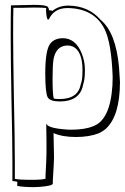

<svg xmlns="http://www.w3.org/2000/svg" viewBox="-20 -531 513 789"><path d="M197 212V223Q197 233 142 237Q130 238 119 238Q77 238 51 233V216Q48 216 41 214Q34 213 31 213V138Q31 49 27 -128Q24 -297 24 -378Q24 -470 25 -509Q40 -509 72 -510Q104 -511 119 -511Q166 -511 175 -504Q181 -498 181 -491V-489Q194 -488 195 -486Q222 -508 261 -508Q344 -507 394 -449Q456 -397 469 -256Q471 -231 473 -195Q473 -53 413 0Q399 11 385 17Q346 32 292 32Q237 32 200 16Q202 112 202 117Q202 131 197 212ZM167 203V192Q171 120 171 97V51Q171 6 170 -24Q174 -6 239 0Q256 2 272 2Q328 2 362 -12Q433 -37 442 -180Q443 -197 443 -215Q438 -354 410 -411Q367 -497 256 -498Q203 -497 182 -454Q179 -450 178 -450Q171 -450 169 -491L170 -498Q158 -500 119 -500Q104 -500 74 -499Q47 -499 35 -499Q34 -462 34 -389Q34 -307 37 -138Q41 45 41 138V204Q63 208 99 208Q105 208 110.5 208Q116 208 121.5 208Q127 208 132 207.5Q137 207 141.5 207Q146 207 150 206.5Q154 206 157 205.5Q160 205 162.5 204.5Q165 204 166 204ZM322 -185Q310 -115 227 -114Q186 -114 176 -131Q166 -150 166 -229Q166 -324 186 -351Q204 -374 238 -374Q291 -374 316 -311Q329 -279 329 -243Q329 -204 322 -185ZM312 -186 313 -188Q319 -203 319 -243Q319 -321 279 -340Q269 -344 258 -344Q211 -344 200 -288Q196 -262 196 -209Q196 -142 201 -126Q207 -124 227 -124Q302 -125 312 -186Z"/></svg>

Font: Londrina Shadow
Style: Regular
Weight: 400
Designer: Marcelo Magalhaes
Foundry: Marcelo Magalhães
Version: Version 1.001 2011